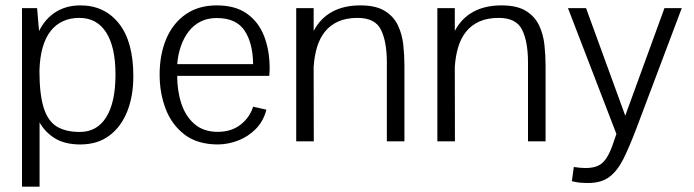

<svg xmlns="http://www.w3.org/2000/svg" viewBox="-20 -530 2602 720"><path d="M62.5 169.9V-499.5H119.1L126.5 -413.6Q149.4 -460 189 -484.9Q228.5 -509.8 281.7 -509.8Q372.1 -509.8 426 -441.9Q480 -374 480 -244.1Q480 -168.9 456.8 -111.3Q433.6 -53.7 389.4 -21Q345.2 11.7 281.2 11.7Q224.1 11.7 187 -10.7Q149.9 -33.2 128.4 -70.8V169.9ZM279.3 -35.2Q343.8 -35.2 378.4 -90.6Q413.1 -146 413.1 -251Q413.1 -353.5 378.2 -408.2Q343.3 -462.9 277.8 -462.9Q243.7 -462.9 216.6 -450.7Q189.5 -438.5 170.2 -414.1Q150.9 -389.6 140.1 -352.5Q129.4 -315.4 127.9 -265.6Q127.9 -176.3 143.8 -126Q159.7 -75.7 193.1 -55.4Q226.6 -35.2 279.3 -35.2Z M797.9 11.7Q720.7 11.7 672.4 -25.1Q624 -62 601.3 -121.6Q578.6 -181.2 578.6 -250Q578.6 -325.7 603.5 -384.3Q628.4 -442.9 676.3 -476.3Q724.1 -509.8 793 -509.8Q862.8 -509.8 906.5 -478.5Q950.2 -447.3 970.7 -393.8Q991.2 -340.3 991.2 -273.9Q991.2 -272 991 -266.6Q990.7 -261.2 990.5 -255.6Q990.2 -250 989.7 -245.6H644.5Q644.5 -188 660.6 -140.1Q676.8 -92.3 710.4 -64Q744.1 -35.6 796.4 -35.6Q847.7 -35.6 882.1 -62.5Q916.5 -89.4 929.2 -129.9L979 -118.7Q967.8 -75.2 939.2 -46.4Q910.6 -17.6 873.5 -3.2Q836.4 11.2 797.9 11.7ZM644.5 -289.6H929.2Q928.2 -369.1 896.7 -415.8Q865.2 -462.4 792.5 -462.4Q758.3 -462.4 731.9 -449Q705.6 -435.5 687.3 -411.6Q668.9 -387.7 658.2 -356.4Q647.5 -325.2 644.5 -289.6Z M1090.8 0V-499.5H1156.2V-414.1Q1181.6 -461.9 1225.6 -485.8Q1269.5 -509.8 1331.1 -509.8Q1389.6 -509.8 1423.1 -489Q1456.5 -468.3 1472.4 -434.6Q1488.3 -400.9 1492.4 -361.3Q1496.6 -321.8 1496.6 -284.7V0H1430.7V-295.9Q1430.7 -373.5 1408.7 -418.2Q1386.7 -462.9 1321.3 -462.9Q1278.3 -462.9 1248 -449.2Q1217.8 -435.5 1198.2 -410.9Q1178.7 -386.2 1168.7 -352.5Q1158.7 -318.8 1156.2 -278.8L1156.7 0Z M1620.1 0V-499.5H1685.5V-414.1Q1710.9 -461.9 1754.9 -485.8Q1798.8 -509.8 1860.4 -509.8Q1918.9 -509.8 1952.4 -489Q1985.8 -468.3 2001.7 -434.6Q2017.6 -400.9 2021.7 -361.3Q2025.9 -321.8 2025.9 -284.7V0H1960V-295.9Q1960 -373.5 1938 -418.2Q1916 -462.9 1850.6 -462.9Q1807.6 -462.9 1777.3 -449.2Q1747.1 -435.5 1727.5 -410.9Q1708 -386.2 1698 -352.5Q1688 -318.8 1685.5 -278.8L1686 0Z M2186 156.2Q2169.9 156.2 2155.5 155Q2141.1 153.8 2124.5 149.4L2131.8 96.2Q2144.5 98.1 2155.3 99.1Q2166 100.1 2175.8 100.1Q2204.1 100.1 2222.7 91.6Q2241.2 83 2254.9 61.8Q2268.6 40.5 2281.2 2.4L2291.5 -27.8L2109.9 -499.5H2177.7L2324.7 -96.2L2471.7 -499.5H2536.6L2366.7 -48.8Q2340.8 19.5 2318.1 65.2Q2295.4 110.8 2265.1 133.5Q2234.9 156.2 2186 156.2Z"/></svg>

Font: Pontano Sans Light
Style: Regular
Weight: 300
Designer: Vernon Adams
Foundry: Vernon Adams
Version: Version 2.001